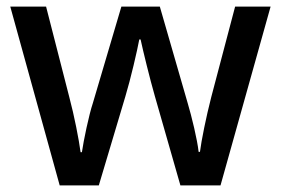

<svg xmlns="http://www.w3.org/2000/svg" viewBox="-20 -626 847 579"><path d="M447 -336 524 -67H645L796 -606H689L617 -333C602 -275 587 -201 583 -168H579C575 -205 558 -275 546 -315L462 -606H346L260 -315C248 -279 232 -202 227 -167H223C218 -205 204 -277 189 -333L119 -606H11L160 -67H278L358 -335C374 -388 394 -474 400 -507H404C411 -474 432 -388 447 -336Z"/></svg>

Font: Noto Sans Malayalam UI Medium
Style: Regular
Weight: 500
Designer: Jelle Bosma - Monotype Design Team
Foundry: Monotype Imaging Inc.
Version: Version 2.104